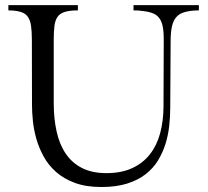

<svg xmlns="http://www.w3.org/2000/svg" viewBox="-20 -731 811 750"><path d="M284.2 -710.9V-690.4L265.1 -689.9Q240.7 -688 226.1 -681.9Q211.4 -675.8 203.4 -663.1Q195.3 -650.4 192.6 -629.2Q189.9 -607.9 189.9 -575.7V-328.6Q189.9 -267.6 201.2 -217Q212.4 -166.5 237.1 -130.4Q261.7 -94.2 300.8 -74.5Q339.8 -54.7 395.5 -54.7Q454.1 -54.7 496.3 -74.2Q538.6 -93.8 565.7 -128.4Q592.8 -163.1 605.5 -210.4Q618.2 -257.8 618.7 -313L619.6 -568.8Q620.1 -605 615.7 -627.2Q611.3 -649.4 600.3 -662.6Q589.4 -675.8 570.1 -681.6Q550.8 -687.5 521.5 -689.9L501.5 -690.4V-710.9H756.8V-690.4L739.3 -689.9Q713.9 -688 696.3 -682.1Q678.7 -676.3 667.7 -663.1Q656.7 -649.9 651.6 -627.4Q646.5 -605 646.5 -569.3L645 -310.5Q645 -276.4 641.1 -240Q637.2 -203.6 626.5 -169.2Q615.7 -134.8 597.2 -104.2Q578.6 -73.7 548.8 -50.5Q519 -27.3 476.6 -13.9Q434.1 -0.5 376 -0.5Q315.9 -0.5 272.5 -16.6Q229 -32.7 199 -59.3Q168.9 -85.9 150.4 -119.9Q131.8 -153.8 121.8 -189.5Q111.8 -225.1 108.4 -259.3Q105 -293.5 105 -320.8L104.5 -574.7Q104.5 -608.4 101.3 -629.9Q98.1 -651.4 89.6 -664.1Q81.1 -676.8 66.7 -682.4Q52.2 -688 29.3 -689.9L12.7 -690.4V-710.9Z"/></svg>

Font: Varendra
Style: Regular
Weight: 400
Designer: Jacob Thomas
Foundry: Bangla Type Foundry
Version: Version 1.008